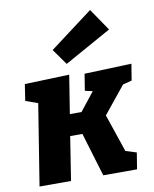

<svg xmlns="http://www.w3.org/2000/svg" viewBox="-93 -922 795 991"><g transform="rotate(-10 305.0 -426.0)"><path d="M33 0 101 -425 37 -448 50 -534 284 -542 252 -341H313L389 -437L349 -446L363 -533L610 -542L596 -456L549 -444L434 -302L501 -104L558 -86L544 0H367L298 -229H234L198 0ZM281 -599 222 -682 448 -852 527 -736Z"/></g></svg>

Font: Bitter ExtraBold
Style: Italic
Weight: 800
Italic angle: -9°
Designer: Sol Matas, and Bitter project Authors
Foundry: Sol Matas
Version: Version 2.001